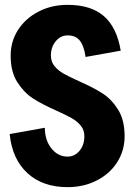

<svg xmlns="http://www.w3.org/2000/svg" viewBox="-20 -756 554 792"><path d="M306 -421Q365 -395 402.5 -371Q440 -347 467 -304Q494 -261 494 -194Q494 -135 463.5 -87Q433 -39 379 -11.5Q325 16 259 16Q156 16 93 -42Q30 -100 20 -203L165 -229Q165 -178 192 -144Q219 -110 259 -110Q288 -110 308 -134Q328 -158 328 -194Q328 -220 313 -238Q298 -256 276 -268.5Q254 -281 212 -300Q153 -326 116 -350Q79 -374 51.5 -417Q24 -460 24 -526V-527Q24 -586 55 -633.5Q86 -681 139.5 -708.5Q193 -736 259 -736Q355 -736 408.5 -689.5Q462 -643 478 -547L333 -521Q327 -565 310 -587.5Q293 -610 259 -610Q230 -610 210 -586Q190 -562 190 -527Q190 -501 205 -483Q220 -465 242 -452.5Q264 -440 306 -421Z"/></svg>

Font: Akshar
Style: Bold
Weight: 700
Designer: Tall Chai
Foundry: Tall Chai
Version: Version 1.000